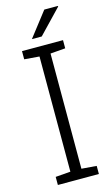

<svg xmlns="http://www.w3.org/2000/svg" viewBox="-134 -936 574 985"><g transform="rotate(-15 153.0 -443.5)"><path d="M44.4 0ZM44.4 -667.5V-710.9H262.2V-667.5L182.6 -661.1V-49.3L262.2 -43V0H44.4V-43L124 -49.3V-661.1ZM210 -887.2H281.7L283.2 -884.3L161.6 -757.3H109.4Z"/></g></svg>

Font: TypoPRO Roboto Slab
Style: Light
Weight: 300
Designer: Google
Version: Version 1.100263; 2013; ttfautohint (v0.94.20-1c74) -l 8 -r 